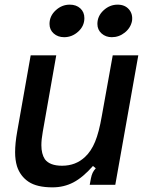

<svg xmlns="http://www.w3.org/2000/svg" viewBox="-20 -795 637 826"><path d="M53 -80Q45 -107 45 -140Q45 -179 54 -229L112 -557H222L164 -228Q158 -195 158 -170Q158 -133 173 -110Q194 -82 247 -82Q306 -82 346 -120Q372 -144 389 -185Q406 -226 418 -296L465 -557H575L476 0H366L371 -27Q374 -42 378.5 -51.5Q383 -61 392 -71L380 -81Q337 -32 296 -10.5Q255 11 206 11Q139 11 103 -13Q67 -37 53 -80ZM193 -692Q193 -726 219.5 -750.5Q246 -775 280 -775Q308 -775 325.5 -759Q343 -743 343 -717Q343 -683 316.5 -659Q290 -635 256 -635Q229 -635 211 -651Q193 -667 193 -692ZM399 -692Q399 -726 425.5 -750.5Q452 -775 486 -775Q517 -775 534.5 -755Q552 -735 548 -705Q542 -675 517 -655Q492 -635 461 -635Q435 -635 417 -651Q399 -667 399 -692Z"/></svg>

Font: Open Sauce Sans Medium Italic
Style: Regular
Weight: 500
Italic angle: -10°
Designer: Alfredo Marco Pradil
Foundry: Creative Sauce Fz LLC
Version: Version 1.477